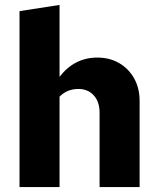

<svg xmlns="http://www.w3.org/2000/svg" viewBox="-20 -757 640 777"><path d="M59 0V-712L221 -737V-446Q281 -524 374 -524Q424 -524 462.5 -501.5Q501 -479 523 -439.5Q545 -400 545 -348V0H383V-301Q383 -345 359.5 -371Q336 -397 297 -397Q275 -397 256 -389.5Q237 -382 221 -366V0Z"/></svg>

Font: Red Hat Mono VF Light
Style: Regular
Weight: 300
Monospace: yes
Designer: Pentagram, MCKL
Foundry: Pentagram, MCKL
Version: Version 1.023